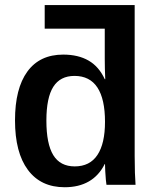

<svg xmlns="http://www.w3.org/2000/svg" viewBox="-20 -745 633 774"><path d="M40.5 -259.8Q40.5 -388.2 90.3 -456.5Q140.1 -524.9 234.9 -524.9Q295.4 -524.9 337.2 -500.7Q378.9 -476.6 402.3 -425.8H404.3Q403.3 -447.3 402.8 -467.8Q402.3 -488.3 402.3 -507.8V-629.4H160.2V-724.6H522.9V-116.7Q522.9 -77.6 523.9 -48.6Q524.9 -19.5 526.4 0H409.2Q408.2 -4.4 406.7 -20.5Q405.3 -36.6 404.3 -54.7Q403.3 -72.8 403.3 -84H402.3Q378.9 -37.1 338.4 -13.7Q297.9 9.8 240.7 9.8Q144.5 9.8 92.5 -60.1Q40.5 -129.9 40.5 -259.8ZM167 -258.8Q167 -165 194.8 -119.6Q222.7 -74.2 281.2 -74.2Q342.3 -74.2 372.8 -120.4Q403.3 -166.5 403.3 -253.9Q403.3 -345.7 372.6 -392.3Q341.8 -439 280.3 -439Q222.7 -439 194.8 -395Q167 -351.1 167 -258.8Z"/></svg>

Font: Arimo SemiBold
Style: Regular
Weight: 600
Designer: Steve Matteson
Foundry: Monotype Imaging Inc.
Version: Version 1.33